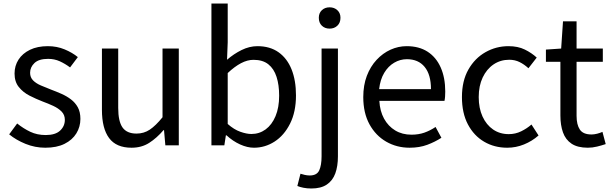

<svg xmlns="http://www.w3.org/2000/svg" viewBox="-20 -816 3435 1078"><path d="M234.1 13.4Q176.6 13.4 123.3 -8.3Q70 -30 31.5 -61.7L76.4 -122.7Q111.7 -94.3 150 -76.1Q188.2 -57.8 236.9 -57.8Q290.8 -57.8 317.4 -82.6Q344.1 -107.5 344.1 -143.1Q344.1 -171.1 325.7 -189.8Q307.2 -208.5 278.5 -221.7Q249.7 -235 219.5 -246Q181.9 -260.6 145.6 -279.1Q109.4 -297.7 85.5 -327.5Q61.7 -357.2 61.7 -403Q61.7 -446.6 84 -481.3Q106.3 -516 148.2 -536.4Q190.1 -556.8 248.8 -556.8Q299.3 -556.8 342.6 -538.8Q385.9 -520.9 417 -495.4L373.4 -437.5Q345.4 -458.3 315.6 -471.9Q285.8 -485.5 249.9 -485.5Q198.2 -485.5 173.6 -462.2Q149 -438.9 149 -407.3Q149 -381.8 165.4 -365Q181.7 -348.2 208.8 -336.5Q236 -324.7 266.2 -313.1Q296.2 -301.9 325.5 -289Q354.7 -276.1 378.5 -257.9Q402.4 -239.8 416.9 -213.5Q431.4 -187.2 431.4 -148.2Q431.4 -104.1 408.7 -67.1Q386 -30.1 342.3 -8.4Q298.7 13.4 234.1 13.4Z M718.7 13.4Q632.6 13.4 592.5 -40.9Q552.3 -95.1 552.3 -199.3V-543.4H643.7V-210.3Q643.7 -134.6 667.9 -100.3Q692.2 -66 746.3 -66Q787.9 -66 821 -88.1Q854 -110.1 892.5 -157.6V-543.4H983.9V0H908.4L900.9 -85.3H898.1Q860.1 -40.9 817.5 -13.7Q774.9 13.4 718.7 13.4Z M1405.9 13.4Q1368.9 13.4 1328.1 -5Q1287.4 -23.4 1251.9 -56.1H1248.2L1239.6 0H1167.1V-796H1258.5V-578.3L1254.7 -480.5Q1292.2 -513.2 1336.3 -535Q1380.4 -556.8 1425.5 -556.8Q1496 -556.8 1544.1 -522.5Q1592.3 -488.2 1617.1 -426.3Q1641.8 -364.3 1641.8 -280.4Q1641.8 -187.9 1608.5 -121.7Q1575.3 -55.6 1521.7 -21.1Q1468.1 13.4 1405.9 13.4ZM1391.3 -63.7Q1436 -63.7 1471.3 -89.4Q1506.6 -115.2 1526.9 -163.6Q1547.3 -212 1547.3 -278.8Q1547.3 -339.2 1532.7 -384.5Q1518.1 -429.8 1486.8 -454.9Q1455.5 -480.1 1403.4 -480.1Q1369.3 -480.1 1333.3 -461.3Q1297.4 -442.4 1258.5 -405.9V-119.9Q1293.8 -88.7 1329.2 -76.2Q1364.6 -63.7 1391.3 -63.7Z M1728.3 242.3Q1704.1 242.3 1683.6 238.2Q1663.2 234 1649.5 228.2L1667 159.4Q1677.4 162.8 1691.2 166Q1704.9 169.2 1719 169.2Q1759.5 169.2 1772.5 140.1Q1785.5 111 1785.5 61.9V-543.4H1877.3V62Q1877.3 117.1 1862.6 157.6Q1847.8 198.1 1814.9 220.2Q1782.1 242.3 1728.3 242.3ZM1830.6 -655.3Q1804.1 -655.3 1787 -671.8Q1770 -688.2 1770 -716.2Q1770 -742.6 1787 -758.7Q1804.1 -774.9 1830.6 -774.9Q1856.9 -774.9 1874.2 -758.7Q1891.6 -742.6 1891.6 -716.2Q1891.6 -688.2 1874.2 -671.8Q1856.9 -655.3 1830.6 -655.3Z M2279.7 13.4Q2207.5 13.4 2148.4 -20.6Q2089.3 -54.6 2054.4 -118.2Q2019.6 -181.9 2019.6 -271Q2019.6 -337.5 2039.6 -390.1Q2059.7 -442.7 2094.5 -480.1Q2129.4 -517.6 2173 -537.2Q2216.6 -556.8 2263.4 -556.8Q2332.6 -556.8 2380.8 -525.7Q2429 -494.5 2454.4 -437.1Q2479.9 -379.7 2479.9 -301.7Q2479.9 -287.4 2478.9 -274.1Q2478 -260.7 2475.6 -249.7H2109.9Q2113 -192.4 2136.3 -149.8Q2159.7 -107.2 2199.1 -83.5Q2238.4 -59.8 2290.3 -59.8Q2329.8 -59.8 2362.5 -71.2Q2395.1 -82.7 2425.5 -103.1L2458.3 -42.5Q2422.8 -19.4 2379 -3Q2335.2 13.4 2279.7 13.4ZM2108.7 -315.5H2399.7Q2399.7 -397.1 2364.2 -440.3Q2328.8 -483.6 2264.5 -483.6Q2226.5 -483.6 2193.1 -463.9Q2159.7 -444.3 2137.2 -406.9Q2114.7 -369.6 2108.7 -315.5Z M2827.9 13.4Q2755.9 13.4 2698.3 -20.3Q2640.7 -54 2607.1 -117.6Q2573.6 -181.2 2573.6 -271Q2573.6 -361.9 2609.9 -425.7Q2646.2 -489.4 2705.9 -523.1Q2765.5 -556.8 2834.8 -556.8Q2888 -556.8 2926.6 -537.8Q2965.1 -518.9 2993.5 -492.7L2947 -432.8Q2923.8 -454.3 2897.4 -467.4Q2871.1 -480.5 2839.1 -480.5Q2789.7 -480.5 2750.9 -454.2Q2712.2 -427.8 2690 -380.8Q2667.8 -333.8 2667.8 -271Q2667.8 -208.7 2689.2 -161.8Q2710.7 -114.9 2748.6 -88.9Q2786.5 -62.9 2836.3 -62.9Q2873.7 -62.9 2906 -78.7Q2938.3 -94.4 2964 -116.9L3003.7 -55.4Q2967.2 -23.3 2921.9 -5Q2876.6 13.4 2827.9 13.4Z M3280.5 13.4Q3222.9 13.4 3189 -9.3Q3155.2 -32 3140.8 -72.8Q3126.4 -113.5 3126.4 -167.7V-469H3045.1V-537.6L3130.7 -543.4L3141 -696.2H3217.2V-543.4H3364.6V-469H3217.2V-165.4Q3217.2 -116 3235.6 -88.5Q3253.9 -61 3301.4 -61Q3316 -61 3333.1 -65.4Q3350.1 -69.8 3362.5 -75.6L3380.8 -7Q3358.2 0.6 3332.2 7Q3306.2 13.4 3280.5 13.4Z"/></svg>

Font: Shanggu Sans SC VF
Style: Regular
Weight: 250
Designer: GuiWonder
Version: Version 1.021